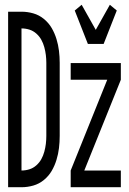

<svg xmlns="http://www.w3.org/2000/svg" viewBox="-20 -784 540 804"><path d="M348 -600 293 -740 322 -764 381 -659 440 -764 469 -740 414 -600ZM14 0V-735H70Q95 -735 119.5 -728Q144 -721 164 -704.5Q184 -688 196.5 -666.5Q209 -645 216.5 -620.5Q224 -596 227 -571Q230 -546 230 -521V-215Q230 -189 227 -164Q224 -139 216.5 -114.5Q209 -90 196.5 -68.5Q184 -47 164 -30.5Q144 -14 119.5 -7Q95 0 70 0ZM70 -70Q87 -70 103 -75Q119 -80 132 -91.5Q145 -103 153 -117.5Q161 -132 165.5 -148.5Q170 -165 172 -181.5Q174 -198 174 -215V-521Q174 -537 172 -553.5Q170 -570 165.5 -586.5Q161 -603 153 -617.5Q145 -632 132 -643.5Q119 -655 103 -660Q87 -665 70 -665ZM276 0V-70L429 -450H276V-520H486V-450L333 -70H486V0Z"/></svg>

Font: Iosevka MaddieWtf
Style: Regular
Weight: 400
Monospace: yes
Designer: Belleve Invis
Foundry: Belleve Invis
Version: Version 31.3.0; ttfautohint (v1.8.3)